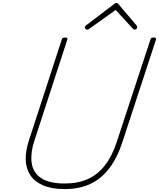

<svg xmlns="http://www.w3.org/2000/svg" viewBox="-20 -1271 1085 1310"><path d="M422 19Q332 19 273.5 -6.5Q215 -32 186 -77Q157 -122 155.5 -182.5Q154 -243 178 -315L401 -1000Q403 -1008 407.5 -1011.5Q412 -1015 424 -1015Q434 -1015 438 -1011.5Q442 -1008 439 -1000L215 -312Q187 -227 196 -160Q205 -93 260.5 -56Q316 -19 422 -19Q512 -19 579.5 -49.5Q647 -80 696 -143Q745 -206 776 -301L1006 -1000Q1008 -1008 1012.5 -1011.5Q1017 -1015 1029 -1015Q1049 -1015 1044 -1000L815 -301Q780 -194 725.5 -122.5Q671 -51 596 -16Q521 19 422 19ZM575 -1069Q568 -1069 563.5 -1073.5Q559 -1078 559 -1084Q559 -1088 560.5 -1090.5Q562 -1093 566 -1097L757 -1242Q763 -1248 766.5 -1249.5Q770 -1251 774 -1251Q778 -1251 781.5 -1249.5Q785 -1248 789 -1242L912 -1097Q914 -1095 915 -1091.5Q916 -1088 916 -1085Q916 -1078 910.5 -1073.5Q905 -1069 899 -1069Q895 -1069 891.5 -1071Q888 -1073 885 -1077L769 -1203L594 -1078Q587 -1072 583.5 -1070.5Q580 -1069 575 -1069Z"/></svg>

Font: Playwrite BE VLG Thin
Style: Regular
Weight: 250
Designer: Veronika Burian, José Scaglione
Foundry: TypeTogether
Version: Version 1.002